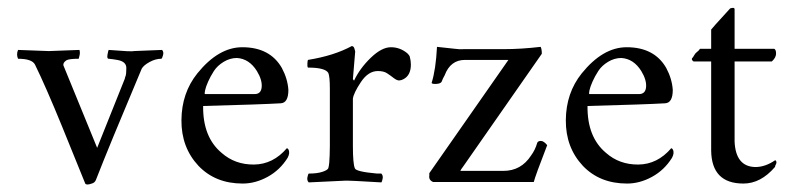

<svg xmlns="http://www.w3.org/2000/svg" viewBox="-20 -443 2065 500"><path d="M27 -313 107 -310Q109 -310 187 -313Q189 -305 187 -298L185 -290Q160 -290 153 -286Q144 -280 145 -273L233 -58L305 -238Q305 -240 307 -245Q309 -250 309 -266Q309 -283 285 -287Q274 -289 263 -290Q258 -290 260 -301Q262 -312 263 -313Q324 -308 328 -310L402 -313Q407 -308 404.5 -299Q402 -290 400 -290Q385 -290 369.5 -281.5Q354 -273 349 -264Q263 -60 230 25Q227 33 219 35Q205 40 202 35Q184 -10 141.5 -114Q99 -218 71 -275Q63 -290 27 -290Q22 -301 27 -313Z M514 -198Q514 -198 643 -198Q660 -198 661.5 -216.5Q663 -235 649 -258Q629 -290 597 -292Q579 -292 562.5 -282Q546 -272 537 -258Q528 -244 522 -230.5Q516 -217 514 -207.5Q512 -198 514 -198ZM557 -45Q592 -14 641.5 -14.5Q691 -15 727 -57Q729 -57 731 -54Q736 -45 729 -32Q709 0 677 17.5Q645 35 612 35Q541 35 497 -11Q452 -59 452.5 -130Q453 -201 494 -252Q549 -320 611 -320Q683 -320 714 -266Q729 -238 731 -209Q731 -175 711 -174Q660 -171 509 -167Q508 -86 557 -45Z M973 32Q892 27 878.5 27.5Q865 28 784 32Q779 27 780.5 19Q782 11 784 9Q806 9 819.5 4.5Q833 0 835 -5Q838 -16 838.5 -38.5Q839 -61 839 -63V-212Q839 -244 835 -253Q827 -267 782 -267Q780 -269 780.5 -277.5Q781 -286 782 -287Q850 -298 896 -323Q901 -323 903 -316.5Q905 -310 905 -309L899 -237Q901 -234 902 -233Q917 -265 945.5 -292.5Q974 -320 998 -320Q1022 -320 1041 -304Q1046 -299 1047 -296Q1050 -285 1050 -275Q1050 -247 1031 -237Q1026 -234 1020 -233.5Q1014 -233 1005 -240Q996 -247 987.5 -252.5Q979 -258 964 -258Q939 -258 920 -229.5Q901 -201 899 -186V-63Q899 -17 904 -5Q906 4 962 9Q970 9 973 9Q978 14 976.5 22Q975 30 973 32Z M1405 -65Q1374 15 1370 31H1108Q1096 26 1098 14Q1098 9 1098 8L1304 -287H1191Q1153 -287 1138 -247Q1136 -244 1133.5 -238.5Q1131 -233 1130 -230Q1127 -225 1116 -224.5Q1105 -224 1104 -227Q1115 -262 1118 -321L1164 -316Q1178 -314 1188 -315H1291Q1337 -315 1388 -321Q1391 -315 1391 -303L1188 -12Q1179 0 1179 2H1291Q1337 2 1363 -38Q1374 -53 1379 -71Q1381 -76 1388.5 -76Q1396 -76 1405 -65Z M1515 -198Q1515 -198 1644 -198Q1661 -198 1662.5 -216.5Q1664 -235 1650 -258Q1630 -290 1598 -292Q1580 -292 1563.5 -282Q1547 -272 1538 -258Q1529 -244 1523 -230.5Q1517 -217 1515 -207.5Q1513 -198 1515 -198ZM1558 -45Q1593 -14 1642.5 -14.5Q1692 -15 1728 -57Q1730 -57 1732 -54Q1737 -45 1730 -32Q1710 0 1678 17.5Q1646 35 1613 35Q1542 35 1498 -11Q1453 -59 1453.5 -130Q1454 -201 1495 -252Q1550 -320 1612 -320Q1684 -320 1715 -266Q1730 -238 1732 -209Q1732 -175 1712 -174Q1661 -171 1510 -167Q1509 -86 1558 -45Z M1916 35Q1833 35 1832 -51V-283H1786Q1783 -285 1782 -287.5Q1781 -290 1782.5 -291.5Q1784 -293 1785 -294.5Q1786 -296 1788 -299.5Q1790 -303 1791.5 -304.5Q1793 -306 1795.5 -308Q1798 -310 1799.5 -311.5Q1801 -313 1803 -316H1832V-366Q1841 -377 1860 -397.5Q1879 -418 1880.5 -420Q1882 -422 1885 -422Q1893 -424 1893 -419V-316H1996Q2001 -314 2001 -303.5Q2001 -293 1990 -283H1893V-74Q1896 -9 1947 -8Q1973 -8 1999 -26Q2005 -21 1999 -12Q1999 -12 1999 -11L1998 -8Q1961 35 1916 35Z"/></svg>

Font: AMoshref-Naskh
Style: Naskh
Weight: 500
Version: Version 0.001